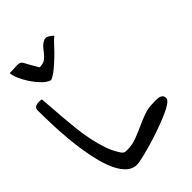

<svg xmlns="http://www.w3.org/2000/svg" viewBox="-263 -1024 1132 1132"><g transform="rotate(-45 303.0 -457.5)"><path d="M0 -640.6Q0 -660.2 13.2 -666Q26.4 -671.9 42 -671.9Q44.9 -671.9 53.2 -670.9Q61.5 -669.9 63.5 -669.9Q66.4 -639.6 69.3 -597.2Q72.3 -554.7 76.2 -505.4Q80.1 -456.1 85.9 -403.3Q91.8 -350.6 102.5 -300.3Q113.3 -250 128.9 -204.6Q144.5 -159.2 167 -126Q171.9 -117.2 176.3 -112.8Q180.7 -108.4 185.1 -106Q189.5 -103.5 195.3 -103Q201.2 -102.5 210 -102.5Q250 -102.5 286.6 -116.2Q323.2 -129.9 359.4 -146.5Q395.5 -163.1 432.6 -176.8Q469.7 -190.4 510.7 -190.4Q519.5 -190.4 533.2 -190.9Q546.9 -191.4 558.6 -189.5Q570.3 -187.5 579.1 -179.7Q587.9 -171.9 587.9 -156.2Q587.9 -141.6 561.5 -124.5Q535.2 -107.4 494.1 -90.3Q453.1 -73.2 404.8 -56.6Q356.4 -40 312 -27.3Q267.6 -14.6 233.4 -7.3Q199.2 0 188.5 0Q153.3 0 126.5 -23.9Q99.6 -47.9 79.6 -88.4Q59.6 -128.9 45.9 -181.2Q32.2 -233.4 23.4 -290Q14.6 -346.7 9.8 -402.3Q4.9 -458 2.9 -505.9Q1 -553.7 0.5 -589.8Q0 -626 0 -640.6ZM182.6 -710.9Q156.2 -718.8 130.9 -745.1Q105.5 -771.5 85 -802.7Q64.5 -834 51.8 -864.7Q39.1 -895.5 39.1 -913.1Q67.4 -913.1 84.5 -914.6Q101.6 -916 111.8 -915Q122.1 -914.1 128.4 -910.2Q134.8 -906.2 141.1 -894.5Q147.5 -882.8 158.2 -863.3Q168.9 -843.8 187.5 -812.5Q216.8 -812.5 232.4 -822.8Q248 -833 260.3 -848.1Q272.5 -863.3 286.1 -880.4Q299.8 -897.5 326.2 -909.2H329.1Q331.1 -909.2 332.5 -909.7Q334 -910.2 335 -910.2Q335.9 -910.2 336.9 -909.7Q337.9 -909.2 339.8 -909.2H343.8Q346.7 -908.2 353 -904.3Q359.4 -900.4 365.7 -896Q372.1 -891.6 376 -887.7L380.9 -882.8Q364.3 -870.1 342.8 -846.7Q320.3 -821.3 293 -794.9Q265.6 -768.6 237.3 -745.1Q209 -721.7 182.6 -710.9Z"/></g></svg>

Font: Gloria Hallelujah
Style: Regular
Weight: 400
Designer: Kimberly Geswein
Foundry: Kimberly Geswein
Version: Version 1.004 2010